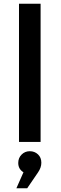

<svg xmlns="http://www.w3.org/2000/svg" viewBox="-20 -762 326 1031"><path d="M198 -742V0H82V-742ZM140 50Q166 50 184 67Q202 84 202 112Q202 138 184 164L126 249H68L106 163Q78 146 78 113Q78 86 96 68Q114 50 140 50Z"/></svg>

Font: Steamflix Grotesk
Style: Regular
Weight: 400
Designer: Julieta Ulanovsky
Foundry: Julieta Ulanovsky
Version: Version 4.000;PS 004.000;hotconv 1.0.88;makeotf.lib2.5.64775